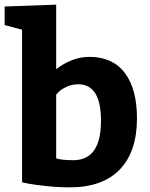

<svg xmlns="http://www.w3.org/2000/svg" viewBox="-30 -795 645 827"><path d="M-10 -767 212 -775V-497Q281 -550 355 -550Q455 -550 507.5 -481Q560 -412 560 -285Q560 -142 486 -65Q412 12 270 12Q221 12 170 6.5Q119 1 92 -4L65 -10V-667L-10 -687ZM212 -387V-113Q235 -105 286 -105Q405 -105 405 -275Q405 -432 307 -432Q280 -432 256.5 -421Q233 -410 222 -398Z"/></svg>

Font: BitterBold
Style: Bold
Weight: 700
Designer: Sol Matas
Foundry: Sol Matas
Version: Version 001.001